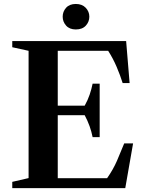

<svg xmlns="http://www.w3.org/2000/svg" viewBox="-20 -974 752 994"><path d="M43.5 0V-32.5L128 -52V-711L43.5 -729.5V-761.5H633L651 -544H615Q602.5 -584 584 -627.5Q565.5 -671 540 -711H279V-427H418.5Q434.5 -455.5 444.2 -484.2Q454 -513 459.5 -541H496V-264H459.5Q454 -292 443.8 -320.8Q433.5 -349.5 418.5 -377.5H279V-51.5H534.5Q566 -96.5 585.5 -141.5Q605 -186.5 623 -231.5H669L628.5 0ZM372.5 -821.5Q340 -821.5 322.2 -841.5Q304.5 -861.5 304.5 -887.5Q304.5 -914 322.2 -933.8Q340 -953.5 372.5 -953.5Q405 -953.5 423.8 -933.8Q442.5 -914 442.5 -887.5Q442.5 -861.5 424.5 -841.5Q406.5 -821.5 372.5 -821.5Z"/></svg>

Font: Libre Caslon Text SemiBold
Style: Regular
Weight: 600
Designer: Pablo Impallari, Rodrigo Fuenzalida, Katja Schimmel
Foundry: Pablo Impallari, Rodrigo Fuenzalida
Version: Version 2.000